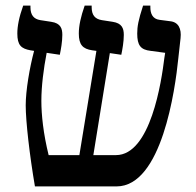

<svg xmlns="http://www.w3.org/2000/svg" viewBox="-20 -667 703 687"><path d="M105 0H397C559 0 607 -348 618 -458L626 -530C630 -565 618 -588 589 -591L551 -596C525 -599 518 -620 518 -641V-647H492C475 -595 471 -572 471 -547C471 -505 483 -489 519 -485L571 -478L568 -459C558 -377 519 -112 395 -112H314L373 -477L414 -471C418 -490 423 -518 423 -542C423 -566 416 -584 383 -589L344 -595C320 -599 308 -613 308 -641V-647H283C269 -607 262 -575 262 -547C262 -507 276 -492 310 -487L325 -485L264 -112H154C135 -189 128 -256 128 -306C128 -359 136 -421 147 -478L194 -471C198 -490 203 -518 203 -542C203 -564 198 -584 163 -589L124 -595C101 -599 89 -613 89 -641V-647H63C48 -605 42 -573 42 -547C42 -505 56 -493 89 -487L102 -485C86 -425 72 -343 72 -290C72 -233 86 -111 105 0Z"/></svg>

Font: Noto Serif Hebrew SemiCondensed Medium
Style: Regular
Weight: 500
Width: 4
Designer: Monotype Design Team
Foundry: Monotype Imaging Inc.
Version: Version 2.004